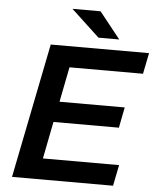

<svg xmlns="http://www.w3.org/2000/svg" viewBox="-59 -944 811 994"><g transform="rotate(5 346.0 -447.0)"><path d="M192 -109H588L566 0H41L181 -700H692L670 -591H288L252 -409H591L570 -302H230ZM424 -757 277 -894H423L532 -757Z"/></g></svg>

Font: Montserrat Thin SemiBold
Style: Italic
Weight: 600
Italic angle: -11.3°
Version: Version 9.000